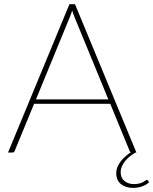

<svg xmlns="http://www.w3.org/2000/svg" viewBox="-20 -723 726 910"><path d="M676.5 129.5Q679.5 129.5 681.5 132.5L686.5 141Q673.5 153.5 653.2 160.5Q633 167.5 611 167.5Q576 167.5 553.5 149.8Q531 132 531 98Q531 82 537.2 67.5Q543.5 53 553.2 40.5Q563 28 575.2 17.5Q587.5 7 599.5 -1Q595.5 -3.5 594 -8.5L502.5 -231H141.5L50 -8.5Q47.5 0 38.5 0H18L309 -703H335.5L626.5 0H622.5Q612.5 5.5 600.2 14.5Q588 23.5 577.2 35.5Q566.5 47.5 559.2 62.2Q552 77 552 94Q552 120.5 570 135Q588 149.5 615 149.5Q630.5 149.5 641 146.5Q651.5 143.5 658.5 139.8Q665.5 136 669.8 132.8Q674 129.5 676.5 129.5ZM150.5 -252H493.5L332.5 -643.5Q330 -650.5 327.2 -657.5Q324.5 -664.5 322 -673Q319.5 -664.5 316.8 -657.5Q314 -650.5 311.5 -643.5Z"/></svg>

Font: Lato Thin
Style: Regular
Weight: 200
Designer: Lukasz Dziedzic
Foundry: tyPoland Lukasz Dziedzic
Version: Version 2.007; 2014-02-27